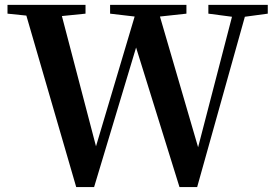

<svg xmlns="http://www.w3.org/2000/svg" viewBox="-20 -762 1128 786"><path d="M1076.2 -742.2V-706.1L982.4 -693.4L787.1 3.9H714.8L537.1 -567.4L365.2 3.9H292L87.9 -698.2L10.7 -706.1V-742.2H330.1V-706.1L233.4 -696.3L373 -163.1L531.2 -694.3L430.7 -706.1V-742.2H743.2V-706.1L634.8 -694.3L791 -159.2L929.7 -693.4L833 -706.1V-742.2Z"/></svg>

Font: Bpmf Zihi Serif Bold
Style: Bold
Weight: 700
Foundry: But Ko
Version: Version 1.320